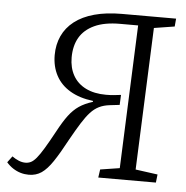

<svg xmlns="http://www.w3.org/2000/svg" viewBox="-52 -755 795 820"><g transform="rotate(5 346.0 -345.5)"><path d="M511 -662H434Q367 -662 324 -642Q281 -622 260.5 -586.5Q240 -551 240 -501Q240 -457 258.5 -424Q277 -391 313 -373Q349 -355 400 -355Q418 -355 433.5 -356.5Q449 -358 464 -360L462 -317L419 -312Q394 -309 374.5 -299.5Q355 -290 338 -271.5Q321 -253 302.5 -223.5Q284 -194 260 -151Q228 -91 203.5 -54.5Q179 -18 155.5 -2Q132 14 101 14Q83 14 66 9Q49 4 33.5 -6Q18 -16 5 -31L25 -58Q39 -48 53.5 -42Q68 -36 82 -36Q95 -36 106 -41.5Q117 -47 129.5 -62Q142 -77 159 -105Q176 -133 201 -179Q225 -224 245 -250.5Q265 -277 288.5 -293Q312 -309 347 -320V-324Q289 -331 248.5 -355Q208 -379 187.5 -417.5Q167 -456 167 -505Q167 -550 184 -587Q201 -624 235 -650.5Q269 -677 320 -691Q371 -705 438 -705H670L667 -671L579 -657L554 -48L649 -35L645 0H398L403 -35L486 -48Z"/></g></svg>

Font: Literata 24pt Light
Style: Italic
Weight: 300
Italic angle: -2°
Designer: Latin by Veronika Burian and Jose Scaglione. Greek by Irene Vlachou. Cyrillic by Vera Evstafieva
Foundry: TypeTogether
Version: Version 3.103;gftools[0.9.29]